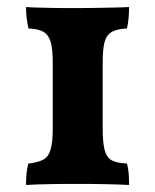

<svg xmlns="http://www.w3.org/2000/svg" viewBox="-20 -523 442 546"><path d="M272 -159Q272 -118 277.5 -96.5Q283 -75 298 -67Q313 -59 341 -58Q345 -44 346 -28.5Q347 -13 347 3Q332 2 311.5 1.5Q291 1 269 0.5Q247 0 228.5 0Q210 0 201 0Q188 0 168 0Q148 0 127 0.5Q106 1 87 1.5Q68 2 54 3Q54 -14 55.5 -30Q57 -46 61 -58Q88 -61 103 -69Q118 -77 124 -98Q130 -119 130 -158V-344Q130 -384 124 -404Q118 -424 103.5 -432.5Q89 -441 61 -442Q58 -455 56 -470.5Q54 -486 54 -503Q66 -502 85.5 -501.5Q105 -501 127 -500.5Q149 -500 169 -500Q189 -500 201 -500Q222 -500 250 -500.5Q278 -501 304.5 -501.5Q331 -502 347 -503Q347 -485 345.5 -470Q344 -455 341 -442Q314 -441 298.5 -432.5Q283 -424 277.5 -404Q272 -384 272 -344Z"/></svg>

Font: Vollkorn
Style: Bold
Weight: 700
Designer: Friedrich Althausen
Foundry: Friedrich Althausen
Version: Version 5.000